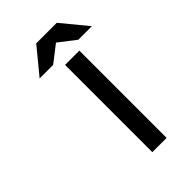

<svg xmlns="http://www.w3.org/2000/svg" viewBox="-206 -734 803 803"><g transform="rotate(-45 195.0 -332.5)"><path d="M389.6 -550.8H309.6L234.9 -608.4L160.6 -550.8H80.6L174.3 -664.6H295.9ZM280.3 0.5H195.8V-515.6H280.3Z"/></g></svg>

Font: Meera Inimai
Style: Regular
Weight: 400
Version: 2.0.0+20160526